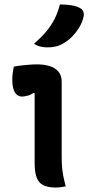

<svg xmlns="http://www.w3.org/2000/svg" viewBox="-20 -834 395 859"><path d="M135 -105Q135 -132 135 -162.5Q135 -193 135 -225Q135 -257 135 -290Q135 -323 135 -355Q135 -387 135 -416L130 -418Q124 -415 118 -411.5Q112 -408 105.5 -406.5Q99 -405 92 -403.5Q85 -402 78 -402Q58 -402 46.5 -421Q35 -440 35 -477Q35 -492 37 -507.5Q39 -523 42 -536Q53 -538 63 -539.5Q73 -541 83.5 -542Q94 -543 104.5 -544Q115 -545 125.5 -545.5Q136 -546 146 -546Q178 -546 203 -538Q228 -530 242 -513Q256 -496 256 -468Q256 -429 256 -386.5Q256 -344 256 -300.5Q256 -257 256 -215Q256 -173 256 -135Q256 -109 257.5 -88.5Q259 -68 263 -47.5Q267 -27 274 0Q262 2 251.5 3.5Q241 5 229 5Q178 5 156.5 -18.5Q135 -42 135 -105ZM248 -814Q276 -814 298.5 -810.5Q321 -807 336 -799Q349 -793 353 -781Q357 -769 353 -756Q347 -731 333.5 -709.5Q320 -688 303 -670.5Q286 -653 265 -641Q249 -631 231.5 -626.5Q214 -622 193 -622Q176 -622 161 -625.5Q146 -629 132 -638Q164 -666 186 -692Q208 -718 223.5 -748Q239 -778 248 -814Z"/></svg>

Font: Recursive Casual SemiBold
Style: Regular
Weight: 600
Version: Version 1.047